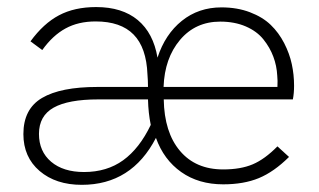

<svg xmlns="http://www.w3.org/2000/svg" viewBox="-20 -514 900 541"><path d="M210.4 6.8Q137.2 6.8 91.6 -32.2Q45.9 -71.3 45.9 -136.2Q45.9 -207 98.4 -238Q150.9 -269 254.4 -269H397Q397 -287.1 395.5 -304.2Q392.6 -379.9 356.4 -416.7Q320.3 -453.6 249.5 -453.6Q200.7 -453.6 164.6 -433.8Q128.4 -414.1 99.1 -373L65.9 -397.5Q102.5 -447.8 146.2 -470.9Q189.9 -494.1 251 -494.1Q324.2 -494.1 368.2 -457.5Q412.1 -420.9 423.8 -351.6Q445.3 -417.5 492.4 -455.3Q539.6 -493.2 604 -493.2Q648.4 -493.2 684.3 -479.5Q720.2 -465.8 742.9 -443.8Q765.6 -421.9 780.8 -392.3Q795.9 -362.8 802.2 -333.3Q808.6 -303.7 808.6 -272.5Q808.6 -251 805.2 -233.9H441.4Q442.9 -141.1 487.1 -88.9Q531.2 -36.6 608.9 -36.6Q658.2 -36.6 692.1 -51Q726.1 -65.4 761.7 -101.6L794.4 -71.8Q752 -29.8 709.5 -12.2Q667 5.4 608.9 5.4Q539.6 5.4 490.5 -29.3Q441.4 -64 419.4 -125.5Q351.1 6.8 210.4 6.8ZM440.9 -269H761.7Q762.7 -287.1 761.2 -300.8Q759.8 -328.6 750.2 -354.2Q740.7 -379.9 722.4 -402.8Q704.1 -425.8 672.6 -439.5Q641.1 -453.1 600.6 -453.1Q530.8 -453.1 487.3 -401.6Q443.8 -350.1 440.9 -269ZM216.8 -29.3Q281.2 -29.3 327.1 -62.5Q373 -95.7 404.8 -162.1Q397.9 -195.3 397 -233.9H256.8Q172.4 -233.9 131.1 -210.7Q89.8 -187.5 89.8 -136.7Q89.8 -87.4 124 -58.3Q158.2 -29.3 216.8 -29.3Z"/></svg>

Font: HK Grotesk Light Legacy
Style: Regular
Weight: 300
Designer: Alfredo Marco Pradil
Foundry: Hanken Design Co.
Version: Version 2.022;PS 002.022;hotconv 1.0.88;makeotf.lib2.5.64775